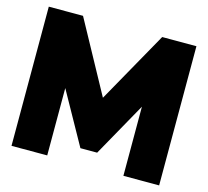

<svg xmlns="http://www.w3.org/2000/svg" viewBox="-104 -843 1043 963"><g transform="rotate(15 417.5 -361.5)"><path d="M414.6 -351.6 623 -722.7H800.8V0H615.2V-358.9L458 -78.1H371.1L219.7 -349.6V0H34.2V-722.7H211.9Z"/></g></svg>

Font: Giphurs Black
Style: Regular
Weight: 900
Version: Version 0.920; ttfautohint (v1.8.4.7-5d5b)